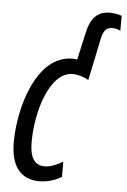

<svg xmlns="http://www.w3.org/2000/svg" viewBox="-55 -804 563 854"><g transform="rotate(5 227.0 -377.0)"><path d="M153 10C190 10 226 -2 252 -18V-86C222 -68 195 -58 171 -58C127 -58 104 -90 104 -160C104 -299 158 -478 260 -478C282 -478 311 -470 331 -457L371 -648C379 -683 392 -697 417 -697C431 -697 443 -694 454 -688V-755C440 -760 422 -764 401 -764C343 -764 314 -728 301 -664L274 -544C268 -545 261 -546 253 -546C93 -546 25 -310 25 -152C25 -46 70 10 153 10Z"/></g></svg>

Font: Noto Sans ExtraCondensed
Style: Italic
Weight: 400
Width: 2
Italic angle: -12°
Designer: Monotype Design Team
Foundry: Monotype Imaging Inc.
Version: Version 2.013